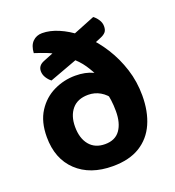

<svg xmlns="http://www.w3.org/2000/svg" viewBox="-130 -795 828 911"><g transform="rotate(-20 284.5 -339.0)"><path d="M374.5 -550.9 327.8 -532.6 150 -466.8Q137.4 -476.1 127.4 -491.8Q117.4 -507.6 117.4 -525.2Q117.4 -553.5 147.7 -565.8L221.6 -595.5L301.7 -627.3L438.8 -682.2Q451.5 -673.2 461.9 -657.4Q472.4 -641.7 472.4 -623.7Q472.4 -604.4 463.8 -594.6Q455.1 -584.8 440.2 -578.5ZM412.4 -388.3 395.5 -282.4Q378.1 -311.2 350.3 -327.4Q322.6 -343.6 289.5 -343.6Q235.7 -343.6 207.7 -310.2Q179.8 -276.8 179.8 -221.9Q179.8 -164.1 207.6 -130Q235.4 -95.9 286.5 -95.9Q337.7 -95.9 362.6 -130.8Q387.5 -165.8 387.5 -225.3Q387.5 -256 384 -281.2Q380.5 -306.4 374.2 -331.7Q371.6 -346.4 372.7 -357.3Q373.9 -368.3 374.5 -378.4Q375.2 -388.5 369.8 -399.4Q350.8 -440.2 328.7 -472.9Q306.5 -505.6 270.1 -535Q261.8 -542.3 250.2 -551.8Q238.6 -561.2 229.6 -567.6Q204.3 -584.9 175.8 -596.1Q147.3 -607.3 115.3 -617.6Q117.3 -655.1 136.4 -674.2Q155.4 -693.3 184.4 -693.3Q223.6 -693.3 267 -674.8Q310.5 -656.3 351.4 -623.7Q359.1 -617 365.2 -612.1Q371.3 -607.1 379 -599.4Q421.3 -559.1 455.6 -504.8Q489.9 -450.5 510.2 -386.9Q530.6 -323.2 530.6 -252.9Q530.6 -172.5 503.9 -112.2Q477.2 -51.9 423 -18.5Q368.7 15 285.5 15Q171.3 15 104.2 -48.5Q37.1 -112 37.1 -221.9Q37.1 -298.9 69.8 -349.6Q102.4 -400.2 154 -425Q205.7 -449.9 263 -449.9Q314.3 -449.9 351.9 -432Q389.4 -414.1 412.4 -388.3Z"/></g></svg>

Font: Baloo Tammudu 2
Style: Regular
Weight: 400
Designer: Maithili Shingre, Omkar Shende and Ek Type
Foundry: Ek Type
Version: Version 1.700